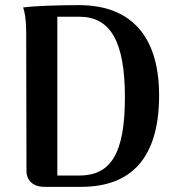

<svg xmlns="http://www.w3.org/2000/svg" viewBox="-20 -727 690 747"><path d="M153 0H295C486 0 599 -107 599 -356C599 -590 486 -707 288 -707C223 -707 124 -705 70 -698C84 -658 82 -598 82 -560L83 -62C83 -24 110 0 153 0ZM203 -44V-662H288C409 -662 466 -567 466 -348C466 -126 409 -44 288 -44Z"/></svg>

Font: Arima Koshi ExtraBold
Style: Regular
Weight: 800
Designer: Joana Correia and Natanael Gama
Foundry: NDISCOVER
Version: Version 1.019;PS 001.019;hotconv 1.0.88;makeotf.lib2.5.64775